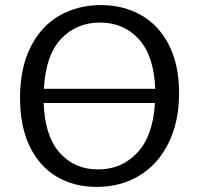

<svg xmlns="http://www.w3.org/2000/svg" viewBox="-20 -728 784 757"><path d="M686 -361Q686 -247 644 -163Q602 -79 528.5 -35Q455 9 361 9Q273 9 204.5 -31Q136 -71 97.5 -150Q59 -229 59 -342Q59 -460 100.5 -542.5Q142 -625 214.5 -666.5Q287 -708 378 -708Q466 -708 536 -668.5Q606 -629 646 -551Q686 -473 686 -361ZM153 -378H592Q587 -508 527.5 -573.5Q468 -639 374 -639Q281 -639 220.5 -574.5Q160 -510 153 -378ZM591 -322H152Q157 -191 215.5 -125.5Q274 -60 367 -60Q459 -60 521 -125.5Q583 -191 591 -322Z"/></svg>

Font: Bitter Pro
Style: Regular
Weight: 400
Designer: Sol Matas, and Bitter project Authors
Foundry: Sol Matas
Version: Version 1.010